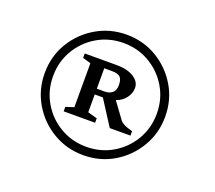

<svg xmlns="http://www.w3.org/2000/svg" viewBox="-86 -866 772 689"><g transform="rotate(20 300.0 -522.0)"><path d="M290 -292Q227 -292 174.5 -323Q122 -354 91 -406.5Q60 -459 60 -522Q60 -586 91 -638Q122 -690 174.5 -721Q227 -752 290 -752Q354 -752 406 -721Q458 -690 489 -638Q520 -586 520 -522Q520 -459 489 -406.5Q458 -354 406 -323Q354 -292 290 -292ZM92 -522Q92 -467 118.5 -422Q145 -377 190 -350.5Q235 -324 290 -324Q345 -324 390 -350.5Q435 -377 461.5 -422Q488 -467 488 -522Q488 -577 461.5 -622Q435 -667 390 -693.5Q345 -720 290 -720Q235 -720 190 -693.5Q145 -667 118.5 -622Q92 -577 92 -522ZM171 -416V-433L202 -443V-611L171 -620V-637H295Q334 -637 358.5 -621.5Q383 -606 383 -582Q383 -561 369 -543Q355 -525 333 -518L379 -455Q382 -451 390.5 -446Q399 -441 409 -438L426 -433V-416H347L286 -511H255V-443L291 -433V-416ZM255 -533H285Q302 -533 313.5 -542Q325 -551 325 -572Q325 -594 316 -602.5Q307 -611 284 -611H255Z"/></g></svg>

Font: Wittgenstein
Style: Italic
Weight: 400
Italic angle: -11°
Designer: Jörg Drees
Foundry: Jörg Drees
Version: Version 1.500